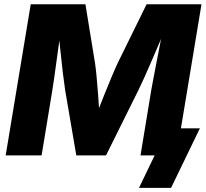

<svg xmlns="http://www.w3.org/2000/svg" viewBox="-20 -748 990 924"><path d="M7.3 0 127.9 -727.5H391.1L437.5 -442.9Q441.4 -416.5 445.1 -376.7Q448.7 -336.9 452.1 -292.2Q455.6 -247.6 458 -206.5Q460.4 -165.5 461.4 -136.7L422.4 -137.7Q432.6 -166.5 448.5 -207.5Q464.4 -248.5 482.4 -293.2Q500.5 -337.9 517.1 -377.7Q533.7 -417.5 545.9 -443.4L685.5 -727.5H949.7L829.1 0H656.2L708 -314.9Q712.4 -339.4 719.5 -376.7Q726.6 -414.1 735.1 -457.8Q743.7 -501.5 752.2 -545.9Q760.7 -590.3 767.1 -628.9L783.2 -627.9Q766.1 -586.4 746.8 -541.3Q727.5 -496.1 709 -453.1Q690.4 -410.2 674.1 -374Q657.7 -337.9 646 -314L490.2 0H347.2L293.5 -314.5Q288.6 -346.7 282.2 -399.2Q275.9 -451.7 269.8 -512.5Q263.7 -573.2 258.3 -628.9L276.9 -627.9Q271 -589.4 264.6 -544.9Q258.3 -500.5 252.4 -456.8Q246.6 -413.1 241.2 -375.7Q235.8 -338.4 231.9 -314L180.2 0ZM648.9 156.2 724.1 0H681.2L702.6 -130.4H941.9L803.2 156.2Z"/></svg>

Font: Inter 24pt ExtraBold
Style: Italic
Weight: 800
Italic angle: -9.3988°
Designer: Rasmus Andersson
Foundry: rsms
Version: Version 4.001;git-66647c0bb